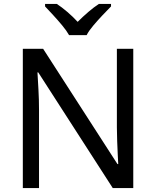

<svg xmlns="http://www.w3.org/2000/svg" viewBox="-20 -964 800 984"><path d="M663 0H558L176 -593H172Q174 -558 177 -506Q180 -454 180 -399V0H97V-714H201L582 -123H586Q585 -139 583.5 -171Q582 -203 580.5 -241Q579 -279 579 -311V-714H663ZM334 -784Q321 -807 299 -833.5Q277 -860 253 -886Q229 -912 211 -931V-944H271Q297 -927 325 -903Q353 -879 378 -852Q405 -879 433 -903Q461 -927 487 -944H549V-931Q530 -912 505.5 -886Q481 -860 458.5 -833.5Q436 -807 424 -784Z"/></svg>

Font: Noto IKEA Latin
Style: Regular
Weight: 400
Designer: Monotype Design Team
Foundry: Monotype Imaging Inc.
Version: Version 1.0